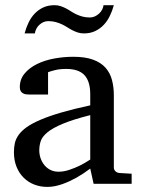

<svg xmlns="http://www.w3.org/2000/svg" viewBox="-20 -715 549 747"><path d="M331.1 -267.1Q263.7 -250 224.1 -233.4Q184.6 -216.8 164.3 -200Q144 -183.1 138.4 -165.8Q132.8 -148.4 132.8 -129.9Q132.8 -114.3 137.9 -99.4Q143.1 -84.5 152.6 -72.8Q162.1 -61 176 -54Q189.9 -46.9 208 -46.9Q228 -46.9 249.8 -54.2Q271.5 -61.5 289.6 -70.3Q310.5 -80.6 331.1 -94.2ZM344.2 0 331.1 -59.1Q304.7 -39.1 276.9 -23.4Q264.6 -16.6 251 -10.3Q237.3 -3.9 222.9 1.2Q208.5 6.3 193.6 9.3Q178.7 12.2 164.1 12.2Q136.7 12.2 113 2.9Q89.4 -6.3 71.8 -23.9Q54.2 -41.5 44.2 -66.4Q34.2 -91.3 34.2 -123Q34.2 -141.6 37.8 -158.2Q41.5 -174.8 52.7 -190.4Q64 -206.1 84.2 -220.5Q104.5 -234.9 137.5 -249Q170.4 -263.2 218 -277.1Q265.6 -291 331.1 -305.2V-348.1Q331.1 -398.4 308.6 -422.6Q286.1 -446.8 237.8 -446.8Q211.4 -446.8 192.9 -441.9Q174.3 -437 167 -434.1V-347.2H94.2Q87.4 -347.2 80.8 -348.1Q74.2 -349.1 68.8 -352.3Q63.5 -355.5 60.3 -361.1Q57.1 -366.7 57.1 -376Q57.1 -406.7 75.7 -429Q94.2 -451.2 124 -465.8Q153.8 -480.5 190.9 -487.3Q228 -494.1 265.1 -494.1Q311.5 -494.1 342 -482.9Q372.6 -471.7 390.4 -451.7Q408.2 -431.6 415.5 -404.3Q422.9 -377 422.9 -344.2V-64Q422.9 -54.7 429 -48.8Q435.1 -43 443.8 -42L492.2 -39.1V0ZM422.9 -694.8Q417 -672.9 407.2 -652.8Q397.5 -632.8 383.3 -617.9Q369.1 -603 350.1 -594Q331.1 -585 306.6 -585Q293.5 -585 282.5 -588.6Q271.5 -592.3 261.5 -597.4Q251.5 -602.5 241.7 -608.9Q231.9 -615.2 220.9 -620.4Q210 -625.5 196.8 -629.2Q183.6 -632.8 167.5 -632.8Q157.2 -632.8 148.4 -628.7Q139.6 -624.5 132.6 -617.9Q125.5 -611.3 121.1 -602.5Q116.7 -593.8 115.7 -585H75.7Q81.5 -606.9 91.1 -627Q100.6 -647 115 -662.1Q129.4 -677.2 148.4 -686Q167.5 -694.8 191.9 -694.8Q205.1 -694.8 215.8 -691.2Q226.6 -687.5 236.6 -682.4Q246.6 -677.2 256.1 -670.9Q265.6 -664.6 276.6 -659.4Q287.6 -654.3 300.5 -650.6Q313.5 -647 329.6 -647Q339.8 -647 348.9 -651.1Q357.9 -655.3 365.2 -661.9Q372.6 -668.5 377.2 -677.2Q381.8 -686 382.8 -694.8Z"/></svg>

Font: BabelStone Ogham Pictish
Style: Bold
Weight: 700
Designer: Andrew West
Foundry: BabelStone
Version: Version 1.02 March 14, 2022